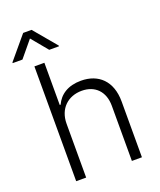

<svg xmlns="http://www.w3.org/2000/svg" viewBox="-198 -1041 950 1143"><g transform="rotate(-20 276.5 -469.0)"><path d="M30.5 -789.8 115.4 -892.4 200.3 -789.8H262.1V-794.4L142 -937.5H88.8L-31.2 -794.4V-789.8ZM146.7 -340.9C146.7 -436.1 210.6 -494.7 297.9 -494.7C382.5 -494.7 436.4 -439.3 436.4 -349.4V0H500V-353.3C500 -483.3 424.7 -552.6 313.9 -552.6C231.5 -552.6 177.9 -516.3 152.3 -459.9H146.7V-727.3H83.5V0H146.7Z"/></g></svg>

Font: TID UI Light
Style: Regular
Weight: 300
Designer: The TID Project Authors
Foundry: Bakken & Bæck
Version: Version 1.001;hotconv 1.0.109;makeotfexe 2.5.65596